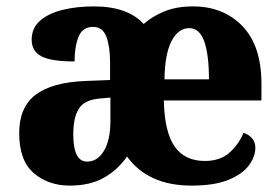

<svg xmlns="http://www.w3.org/2000/svg" viewBox="-20 -570 873 600"><path d="M198 10Q131 10 85.5 -29Q40 -68 40 -154Q40 -235 91.5 -274Q143 -313 248 -317L324 -320V-374Q324 -424 312.5 -455Q301 -486 271 -486Q238 -486 225.5 -455Q213 -424 213 -378Q140 -378 109.5 -394Q79 -410 79 -446Q79 -483 106 -506Q133 -529 177 -539.5Q221 -550 273 -550Q379 -550 429 -495Q456 -519 494 -534.5Q532 -550 583 -550Q678 -550 737.5 -488.5Q797 -427 797 -308V-256H492Q494 -158 525.5 -112.5Q557 -67 620 -67Q667 -67 696 -92Q725 -117 741 -155Q757 -150 767.5 -138Q778 -126 778 -108Q778 -81 758 -53.5Q738 -26 694 -8Q650 10 579 10Q509 10 458.5 -13.5Q408 -37 377 -81Q348 -39 304.5 -14.5Q261 10 198 10ZM633 -322Q633 -398 618.5 -440Q604 -482 571 -482Q537 -482 516 -441.5Q495 -401 494 -322ZM252 -65Q285 -65 305 -99Q325 -133 325 -191V-265L291 -262Q244 -258 226.5 -230.5Q209 -203 209 -150Q209 -65 252 -65Z"/></svg>

Font: Noto Serif Ethiopic SemiCondensed ExtraBold
Style: Regular
Weight: 800
Width: 4
Designer: Monotype Design Team
Foundry: Monotype Imaging Inc.
Version: Version 2.102; ttfautohint (v1.8.4.7-5d5b)